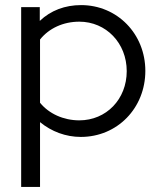

<svg xmlns="http://www.w3.org/2000/svg" viewBox="-20 -529 630 753"><path d="M63 204H137V-50C182 -13 238 8 297 8C440 8 550 -105 550 -251C550 -396 440 -509 298 -509C235 -509 179 -488 136 -447V-501H63ZM291 -57C229 -57 172 -83 137 -126V-374C172 -418 228 -444 291 -444C396 -444 477 -360 477 -250C477 -140 397 -57 291 -57Z"/></svg>

Font: Red Hat Display
Style: Regular
Weight: 400
Designer: Pentagram, MCKL
Foundry: Pentagram, MCKL
Version: Version 1.023